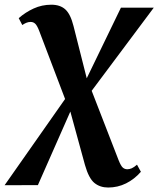

<svg xmlns="http://www.w3.org/2000/svg" viewBox="-80 -566 690 836"><path d="M391 250.5Q355.5 250.5 331 230.5Q306.5 210.5 290 152.5L222.5 -94L207 -125.5L90.5 -432Q82 -454 73.8 -462.2Q65.5 -470.5 53.5 -470.5Q43 -470.5 34 -466.5Q25 -462.5 17 -457L1.5 -487Q30.5 -512.5 66.5 -529Q102.5 -545.5 143.5 -545.5Q182 -545.5 204.5 -525Q227 -504.5 240 -453L301.5 -210L315 -181.5L437 133Q446.5 156.5 454.8 163.8Q463 171 474.5 171Q483.5 171 493.5 166.8Q503.5 162.5 516.5 151L533.5 182Q505 214.5 468.8 232.5Q432.5 250.5 391 250.5ZM-60 240.5 215 -151.5 285.5 -200 446.5 -532.5H589.5L306 -153L235 -100L85 240Z"/></svg>

Font: Merriweather 72pt ExtraBold
Style: Italic
Weight: 800
Italic angle: -7.8°
Version: Version 2.101